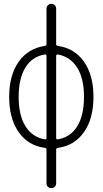

<svg xmlns="http://www.w3.org/2000/svg" viewBox="-20 -770 540 1010"><path d="M215.8 -483.4Q149.4 -472.7 113.8 -415Q78.1 -357.4 78.1 -260.3Q78.1 -163.1 114.3 -105.5Q150.4 -47.9 215.8 -37.1Q224.6 -35.2 224.6 -43.9V-475.6Q224.6 -485.4 215.8 -483.4ZM275.4 -475.6V-43.9Q275.4 -35.2 284.2 -37.1Q350.6 -47.9 386.2 -105.5Q421.9 -163.1 421.9 -260.3Q421.9 -357.4 385.7 -414.6Q349.6 -471.7 284.2 -483.4Q275.4 -484.4 275.4 -475.6ZM215.8 7.8Q127.9 -3.9 78.1 -75.2Q28.3 -146.5 28.3 -260.3Q28.3 -374 78.1 -444.8Q127.9 -515.6 215.8 -528.3Q224.6 -530.3 224.6 -537.1V-724.6Q224.6 -735.4 232.4 -742.7Q240.2 -750 250 -750Q259.8 -750 267.6 -743.2Q275.4 -736.3 275.4 -724.6V-537.1Q275.4 -530.3 284.2 -528.3Q372.1 -516.6 421.9 -445.3Q471.7 -374 471.7 -260.3Q471.7 -146.5 421.9 -75.2Q372.1 -3.9 284.2 7.8Q275.4 9.8 275.4 16.6V195.3Q275.4 206.1 267.6 212.9Q259.8 219.7 250 219.7Q240.2 219.7 232.4 212.9Q224.6 206.1 224.6 195.3V16.6Q224.6 9.8 215.8 7.8Z"/></svg>

Font: Rounded Mgen+ 1m light
Style: Regular
Weight: 200
Designer: [Source Han Sans]
Ryoko NISHIZUKA  (kana & ideographs); Paul D. Hunt (Latin, Greek & Cyrillic); Wenlong ZHANG  (bopomofo
Version: Version 1.059.20150602